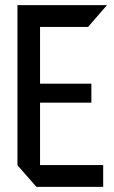

<svg xmlns="http://www.w3.org/2000/svg" viewBox="-20 -728 445 748"><path d="M122 0 48 -84V-85H382V0ZM48 -85V-708H136V-85ZM136 -328V-402H336V-328ZM136 -623V-708H396V-707L323 -623Z"/></svg>

Font: Foldit
Style: Regular
Weight: 400
Version: Version 1.003